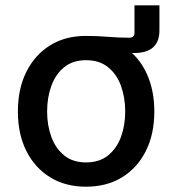

<svg xmlns="http://www.w3.org/2000/svg" viewBox="-20 -687 642 718"><path d="M301.8 11.2Q225.1 11.2 167.7 -23.9Q110.4 -59.1 78.6 -122.3Q46.9 -185.5 46.9 -270Q46.9 -355 78.6 -418.5Q110.4 -481.9 167.2 -517.3Q224.1 -552.7 300.8 -552.7Q301.3 -552.7 301.3 -552.7Q301.8 -552.7 301.8 -552.7Q302.7 -552.7 304.2 -552.7Q342.8 -552.7 384.3 -549.3Q425.8 -545.9 463.4 -545.9Q482.9 -545.9 482.9 -564.5V-667H576.2V-573.7Q576.2 -488.8 481.9 -488.8H473.6Q513.7 -451.7 535.4 -395.8Q557.1 -339.8 557.1 -270Q557.1 -185.5 525.4 -122.3Q493.7 -59.1 436.3 -23.9Q378.9 11.2 301.8 11.2ZM301.8 -79.6Q351.6 -79.6 384 -105.7Q416.5 -131.8 432.4 -175Q448.2 -218.3 448.2 -270Q448.2 -322.3 432.4 -366Q416.5 -409.7 384 -435.8Q351.6 -461.9 301.8 -461.9Q252.4 -461.9 220.2 -435.8Q188 -409.7 172.1 -366Q156.2 -322.3 156.2 -270Q156.2 -218.3 172.1 -175Q188 -131.8 220.2 -105.7Q252.4 -79.6 301.8 -79.6Z"/></svg>

Font: Inter Medium
Style: Regular
Weight: 500
Designer: Rasmus Andersson
Foundry: rsms
Version: Version 4.001;git-9221beed3